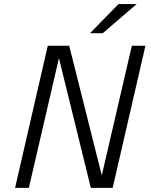

<svg xmlns="http://www.w3.org/2000/svg" viewBox="-20 -912 732 932"><path d="M417 -751 555.2 -892.1H643.1L479 -751ZM53.2 0 211.9 -689.9H315.9L474.1 -61L620.1 -689.9H686L526.9 0H420.9L266.1 -629.9L120.1 0Z"/></svg>

Font: HK Grotesk Light Italic
Style: Regular
Weight: 300
Italic angle: -13°
Designer: Alfredo Marco Pradil and Stefan Peev
Foundry: Hanken Design Co.
Version: Version 1.000;PS 001.000;hotconv 1.0.88;makeotf.lib2.5.64775